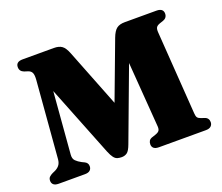

<svg xmlns="http://www.w3.org/2000/svg" viewBox="-116 -870 1201 1040"><g transform="rotate(-20 484.5 -350.0)"><path d="M522 -228.5 456 -216.5 614.5 -639Q627.5 -673.5 644.5 -686.8Q661.5 -700 692 -700H874.5Q894.5 -700 904 -692Q913.5 -684 913.5 -669.5Q913.5 -657 907.2 -648.5Q901 -640 889.5 -636L868.5 -629Q853 -623.5 847.5 -615Q842 -606.5 843 -588.5L876.5 -108Q877.5 -90 882.8 -82.8Q888 -75.5 901.5 -71L922 -64Q933 -60.5 938.8 -52.2Q944.5 -44 944.5 -32.5Q944.5 -18.5 934.8 -9.2Q925 0 905 0H635Q614.5 0 605 -8.2Q595.5 -16.5 595.5 -30.5Q595.5 -42.5 600.8 -51Q606 -59.5 620 -64L641 -71Q656.5 -76.5 662 -84.5Q667.5 -92.5 666.5 -108.5L628.5 -612.5L688 -617.5L484 -71.5Q471.5 -37.5 458.2 -28Q445 -18.5 427 -18.5Q413.5 -18.5 402.5 -21.8Q391.5 -25 382 -37Q372.5 -49 362 -74.5L154 -599L211 -611.5L171.5 -126Q169.5 -102.5 181.8 -90.2Q194 -78 213 -68L229.5 -60Q237.5 -56 242.2 -49.2Q247 -42.5 247 -32Q247 -17.5 237.5 -8.8Q228 0 208 0H57Q37 0 27.5 -8.2Q18 -16.5 18 -30.5Q18 -44.5 25.5 -52Q33 -59.5 45.5 -65.5L58 -71Q74.5 -78 85.5 -90.8Q96.5 -103.5 98.5 -126.5L134.5 -568.5Q137 -597 131.2 -610.2Q125.5 -623.5 109 -629L88.5 -635.5Q76.5 -640 70.2 -648.2Q64 -656.5 64 -669Q64 -700 103.5 -700H284Q312 -700 329 -688.2Q346 -676.5 360 -640.5Z"/></g></svg>

Font: Fraunces ExtraBold
Style: Regular
Weight: 800
Version: Version 1.000;[b76b70a41]